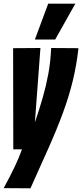

<svg xmlns="http://www.w3.org/2000/svg" viewBox="-34 -809 445 1040"><path d="M243 -549 391 -548Q381 -457 360.5 -372.5Q340 -288 307.5 -199.5Q275 -111 230.5 -11Q186 89 131 211L-14 210Q22 144 45.5 94.5Q69 45 85 0H38L37 -548L185 -549L155 -146Q179 -216 197.5 -280.5Q216 -345 228 -410Q240 -475 243 -549ZM155 -595 227 -789H374L265 -595Z"/></svg>

Font: Georama ExtraCondensed ExtraBold
Style: Italic
Weight: 800
Width: 2
Italic angle: -9°
Designer: Jean-Baptiste Levee
Foundry: Production Type
Version: Version 1.000